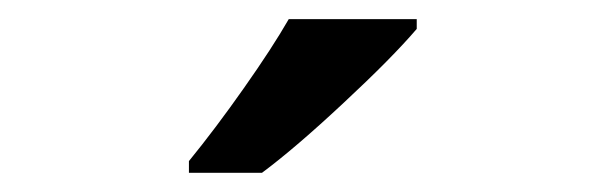

<svg xmlns="http://www.w3.org/2000/svg" viewBox="-20 -786 632 200"><path d="M176.8 -606V-618.2Q204.6 -652.3 234.1 -694.3Q263.7 -736.3 280.8 -766.1H414.1V-755.9Q388.7 -726.1 338.1 -679Q287.6 -631.8 252.9 -606Z"/></svg>

Font: f0_51262          
Style: Regular
Weight: 600
Foundry: Ascender Corporation
Version: Version 1.10